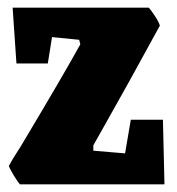

<svg xmlns="http://www.w3.org/2000/svg" viewBox="-20 -482 463 502"><path d="M3 -48Q14 -68 24.5 -84Q35 -100 43 -114Q144 -283 190 -366L187 -378L116 -385L105 -316H23L13 -462H369Q376 -454 385.5 -439.5Q395 -425 398 -415Q318 -268 241 -132L224 -102V-88L307 -81L322 -169H406L410 0H32Q26 -7 16.5 -22.5Q7 -38 3 -48Z"/></svg>

Font: Grenze Black
Style: Regular
Weight: 900
Designer: Renata Polastri
Foundry: Omnibus-Type
Version: Version 1.002; ttfautohint (v1.8)